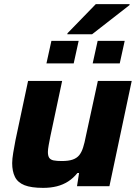

<svg xmlns="http://www.w3.org/2000/svg" viewBox="-20 -902 666 930"><path d="M189 8Q131 8 98.5 -5Q66 -18 52.5 -45Q39 -72 39 -112Q39 -132 44 -162Q49 -192 55 -223L116 -510H281L224 -242Q220 -222 216 -200Q212 -178 212 -166Q212 -147 218.5 -137.5Q225 -128 240 -125Q255 -122 279 -122Q312 -122 332 -129Q352 -136 363.5 -150Q375 -164 382.5 -187.5Q390 -211 396 -243L454 -510H618L510 0H353L363 -64H355Q335 -39 310 -23Q285 -7 255 0.5Q225 8 189 8ZM429 -595 453 -704H584L560 -595ZM205 -595 229 -704H361L337 -595ZM306 -736 307 -741 444 -882H608L607 -877L426 -736Z"/></svg>

Font: Saira SemiExpanded
Style: Bold Italic
Weight: 700
Width: 6
Italic angle: -12°
Designer: Hector Gatti with collaboration of the Omnibus-Type team
Foundry: Omnibus-Type
Version: Version 1.101